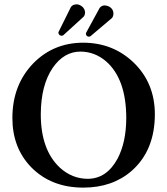

<svg xmlns="http://www.w3.org/2000/svg" viewBox="-20 -855 770 885"><path d="M490.2 -819.8Q502.9 -809.1 502.9 -792Q502.4 -779.3 496.1 -772L397 -688Q394 -686 390.1 -686Q379.9 -686 376.5 -695.8Q376 -697.8 376 -699.2Q376.5 -703.1 377 -704.1L439 -817.9Q447.8 -829.6 461.9 -830.1Q478.5 -829.1 490.2 -819.8ZM356.9 -826.2Q371.6 -814.9 372.1 -796.9Q371.1 -783.7 365.2 -777.8L271 -691.9Q265.1 -689.9 263.2 -689.9Q261.2 -689.9 256.3 -692.4L254.9 -692.9Q249.5 -698.2 249 -704.1Q249.5 -707 250 -708L307.1 -823.2Q315.9 -835 334 -835Q345.7 -834.5 356.9 -826.2ZM351.1 -617.2Q274.9 -617.2 223.1 -542.5Q168.5 -462.4 168 -328.1Q168 -163.6 256.8 -81.5Q312.5 -31.2 383.8 -30.8Q471.2 -30.8 521.5 -123Q561.5 -198.2 562 -310.1Q562 -491.2 468.3 -572.8Q416.5 -616.7 351.1 -617.2ZM693.8 -329.1Q693.8 -162.1 587.4 -67.9Q498.5 9.8 363.8 9.8Q215.8 9.8 123 -85Q37.1 -174.3 37.1 -311Q37.1 -463.4 133.3 -563Q226.1 -657.7 362.8 -658.2Q500 -658.2 595.2 -567.4Q693.4 -473.1 693.8 -329.1Z"/></svg>

Font: Linux Libertine O
Style: Semibold
Weight: 700
Designer: Philipp H. Poll
Foundry: Philipp H. Poll
Version: Version 5.0.0